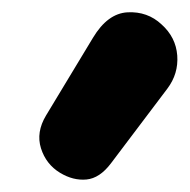

<svg xmlns="http://www.w3.org/2000/svg" viewBox="-20 -899 311 315"><path d="M78.5 -615.5Q55.5 -629.5 47.2 -655.8Q39 -682 55.5 -709.5L132.5 -837Q156.5 -877 189.2 -878.8Q222 -880.5 245 -859Q268.5 -838 270.8 -808Q273 -778 254.5 -753.5L162 -631Q143.5 -606.5 121.8 -604.5Q100 -602.5 78.5 -615.5Z"/></svg>

Font: Edu AU VIC WA NT Pre
Style: Bold
Weight: 700
Designer: Tina and Corey Anderson, Eben Sorkin, Mirko Velimirovic
Foundry: Google for Education
Version: Version 1.001